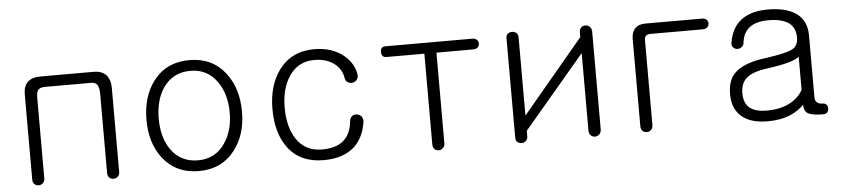

<svg xmlns="http://www.w3.org/2000/svg" viewBox="-38 -739 4200 958"><g transform="rotate(-5 2062.0 -260.5)"><path d="M178.7 -522.5Q136.7 -522.5 114.3 -501Q93.8 -480.5 93.8 -440.4V-13.7Q93.8 1 102.5 9.8Q111.3 17.6 124 17.6Q135.7 17.6 144.5 9.8Q154.3 1 154.3 -13.7V-412.1Q154.3 -442.4 160.2 -453.1Q168.9 -468.8 198.2 -468.8H429.7Q451.2 -468.8 460 -454.1Q468.8 -440.4 468.8 -412.1V-13.7Q468.8 1 477.5 9.8Q486.3 17.6 499 17.6Q510.7 17.6 519.5 9.8Q529.3 1 529.3 -13.7V-435.5Q529.3 -476.6 507.8 -500Q486.3 -522.5 446.3 -522.5Z M926.8 -539.1Q810.5 -539.1 745.1 -453.1Q687.5 -376 687.5 -259.8Q687.5 -145.5 745.1 -69.3Q810.5 16.6 926.8 16.6Q1042 16.6 1107.4 -69.3Q1166 -145.5 1166 -259.8Q1166 -376 1107.4 -453.1Q1042 -539.1 926.8 -539.1ZM926.8 -485.4Q1012.7 -485.4 1060.5 -416Q1104.5 -354.5 1104.5 -260.7Q1104.5 -168 1060.5 -106.4Q1012.7 -37.1 926.8 -37.1Q839.8 -37.1 791 -106.4Q749 -168 749 -260.7Q749 -354.5 791 -416Q839.8 -485.4 926.8 -485.4Z M1551.8 -539.1Q1437.5 -539.1 1374 -453.1Q1318.4 -376 1318.4 -259.8Q1318.4 -139.6 1372.1 -66.4Q1432.6 16.6 1551.8 16.6Q1648.4 16.6 1704.1 -32.2Q1754.9 -78.1 1765.6 -159.2Q1766.6 -173.8 1757.8 -184.6Q1749 -194.3 1735.4 -196.3Q1721.7 -198.2 1711.9 -190.4Q1700.2 -181.6 1699.2 -164.1Q1692.4 -99.6 1654.3 -68.4Q1617.2 -37.1 1547.9 -37.1Q1463.9 -37.1 1419.9 -103.5Q1379.9 -164.1 1379.9 -260.7Q1379.9 -355.5 1419.9 -416Q1464.8 -485.4 1547.9 -485.4Q1607.4 -485.4 1646.5 -456.1Q1683.6 -427.7 1690.4 -383.8Q1692.4 -369.1 1703.1 -361.3Q1713.9 -354.5 1726.6 -355.5Q1740.2 -357.4 1748 -366.2Q1757.8 -377 1756.8 -390.6Q1750 -449.2 1698.2 -492.2Q1639.6 -539.1 1551.8 -539.1Z M2341.8 -522.5H1908.2Q1881.8 -522.5 1882.8 -496.1Q1882.8 -468.8 1908.2 -468.8H2097.7V-14.6Q2097.7 0 2106.4 9.8Q2115.2 17.6 2127.9 17.6Q2139.6 17.6 2148.4 8.8Q2158.2 0 2158.2 -14.6V-468.8H2342.8Q2357.4 -468.8 2366.2 -477.5Q2373 -485.4 2373 -496.1Q2373 -506.8 2365.2 -514.6Q2356.4 -522.5 2341.8 -522.5Z M2941.4 -505.9Q2941.4 -521.5 2931.6 -530.3Q2922.9 -539.1 2910.2 -539.1Q2897.5 -539.1 2888.7 -531.2Q2879.9 -522.5 2879.9 -505.9V-483.4L2573.2 -117.2V-510.7Q2573.2 -524.4 2563.5 -532.2Q2554.7 -539.1 2543 -539.1Q2530.3 -539.1 2521.5 -532.2Q2512.7 -524.4 2512.7 -510.7V-10.7Q2512.7 2.9 2521.5 10.7Q2530.3 17.6 2543 17.6Q2554.7 17.6 2563.5 9.8Q2573.2 1 2573.2 -12.7V-41L2879.9 -403.3V-15.6Q2879.9 0 2888.7 8.8Q2897.5 17.6 2910.2 17.6Q2922.9 17.6 2931.6 8.8Q2941.4 -1 2941.4 -15.6Z M3209 -522.5Q3174.8 -522.5 3156.2 -502.9Q3139.6 -484.4 3139.6 -451.2V-14.6Q3139.6 0 3148.4 9.8Q3157.2 17.6 3169.9 17.6Q3181.6 17.6 3190.4 9.8Q3200.2 0 3200.2 -14.6V-438.5Q3200.2 -454.1 3206.1 -460.9Q3213.9 -468.8 3231.4 -468.8H3493.2Q3506.8 -468.8 3515.6 -477.5Q3523.4 -485.4 3523.4 -496.1Q3523.4 -506.8 3515.6 -514.6Q3506.8 -522.5 3493.2 -522.5Z M3957 -125Q3934.6 -85 3891.6 -62.5Q3843.8 -37.1 3776.4 -37.1Q3716.8 -37.1 3688.5 -61.5Q3661.1 -85.9 3661.1 -132.8Q3661.1 -183.6 3690.4 -209Q3720.7 -236.3 3793.9 -246.1Q3867.2 -255.9 3909.2 -268.6Q3943.4 -279.3 3957 -291ZM3823.2 -539.1Q3741.2 -539.1 3691.4 -502.9Q3640.6 -464.8 3628.9 -389.6Q3626 -375 3634.8 -366.2Q3642.6 -357.4 3654.3 -356.4Q3667 -355.5 3675.8 -362.3Q3686.5 -369.1 3688.5 -381.8Q3693.4 -430.7 3722.7 -456.1Q3755.9 -485.4 3822.3 -485.4Q3890.6 -485.4 3924.8 -460Q3957 -435.5 3957 -387.7Q3957 -345.7 3927.7 -330.1Q3897.5 -313.5 3793 -298.8Q3674.8 -284.2 3629.9 -233.4Q3599.6 -198.2 3599.6 -133.8Q3599.6 -62.5 3643.6 -23.4Q3688.5 16.6 3776.4 16.6Q3841.8 16.6 3891.6 -4.9Q3928.7 -21.5 3958 -49.8Q3958 -19.5 3975.6 -7.8Q3996.1 5.9 4052.7 5.9Q4081.1 5.9 4081.1 -21.5Q4080.1 -47.9 4053.7 -47.9Q4036.1 -47.9 4026.4 -57.6Q4017.6 -66.4 4017.6 -83V-392.6Q4017.6 -469.7 3960.9 -506.8Q3911.1 -539.1 3823.2 -539.1Z"/></g></svg>

Font: Gulim
Style: Regular
Weight: 400
Version: Version 2.21